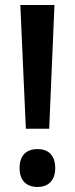

<svg xmlns="http://www.w3.org/2000/svg" viewBox="-20 -734 298 765"><path d="M176 -221 197 -714H61L83 -221ZM58 -64C58 -14 86 11 130 11C170 11 200 -13 200 -64C200 -116 172 -140 130 -140C85 -140 58 -115 58 -64Z"/></svg>

Font: Noto Sans Arabic UI Cn SmBd
Style: Regular
Weight: 600
Width: 3
Designer: Monotype Design Team, Nadine Chahine and Nizar Qandah
Foundry: Monotype Imaging Inc.
Version: Version 2.010